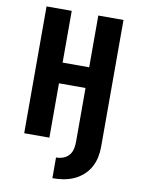

<svg xmlns="http://www.w3.org/2000/svg" viewBox="-102 -803 804 1096"><g transform="rotate(10 300.0 -255.0)"><path d="M280 225V105Q301 105 320.5 98Q340 91 353.5 76Q367 61 372 40.5Q377 20 377 0V-315H223V0H77V-735H223V-435H377V-735H523V0Q523 31 516.5 62Q510 93 494.5 120.5Q479 148 455 169Q431 190 402.5 202.5Q374 215 343 220Q312 225 280 225Z"/></g></svg>

Font: Iosevka Curly Heavy Extended
Style: Regular
Weight: 900
Width: 7
Monospace: yes
Designer: Belleve Invis
Foundry: Belleve Invis
Version: Version 11.1.0; ttfautohint (v1.8.3)